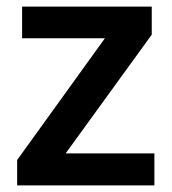

<svg xmlns="http://www.w3.org/2000/svg" viewBox="-20 -562 521 582"><path d="M448 0H32V-77L298 -446H47V-542H440V-457L179 -97H448Z"/></svg>

Font: Noto Sans Thai SemiBold
Style: Regular
Weight: 600
Version: Version 2.001